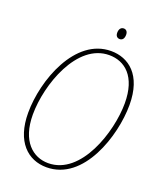

<svg xmlns="http://www.w3.org/2000/svg" viewBox="-158 -965 896 1074"><g transform="rotate(20 289.5 -428.0)"><path d="M389 -803C403 -803 415 -813 415 -838C415 -858 404 -867 391 -867C374 -867 364 -853 364 -832C364 -812 375 -803 389 -803ZM249 11C470 11 567 -292 567 -475C567 -655 472 -724 368 -724C155 -724 49 -436 49 -241C49 -69 138 11 249 11ZM250 -14C159 -14 77 -82 77 -241C77 -419 175 -699 366 -699C459 -699 539 -635 539 -475C539 -305 445 -14 250 -14Z"/></g></svg>

Font: Noto Serif Condensed Thin
Style: Italic
Weight: 100
Width: 3
Italic angle: -12°
Designer: Monotype Design Team
Foundry: Monotype Imaging Inc.
Version: Version 2.013